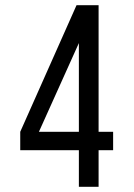

<svg xmlns="http://www.w3.org/2000/svg" viewBox="-20 -720 516 740"><path d="M360 -141H416V-212H360V-700H275L58 -212V-141H284V0H360ZM130 -212 284 -554V-212Z"/></svg>

Font: Bebas Neue Regular two
Style: Regular2
Weight: 400
Designer: Ryoichi Tsunekawa & LGV (GE)
Foundry: Free Software Foundation, Inc.
Version: Version 1.003 August 13, 2016